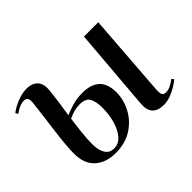

<svg xmlns="http://www.w3.org/2000/svg" viewBox="-113 -737 959 959"><g transform="rotate(-45 366.5 -257.5)"><path d="M235 14Q167 14 126 -23Q85 -60 85 -132Q85 -159 88.5 -198Q92 -237 98 -282.5Q104 -328 109.5 -372Q115 -416 119 -451Q122 -475 116.5 -485.5Q111 -496 95 -496Q79 -496 60.5 -487.5Q42 -479 29 -469L21 -482Q42 -499 78 -514Q114 -529 146 -529Q187 -529 207 -506Q227 -483 222 -439Q218 -401 212.5 -362.5Q207 -324 201 -287Q226 -298 258 -307.5Q290 -317 329 -317Q452 -317 452 -199Q452 -147 426.5 -98Q401 -49 352.5 -17.5Q304 14 235 14ZM576 14Q490 14 498 -74L534 -510H635L602 -66Q601 -44 605.5 -33.5Q610 -23 627 -23Q645 -23 662 -32Q679 -41 693 -52L702 -40Q689 -29 668.5 -16.5Q648 -4 623.5 5Q599 14 576 14ZM246 -8Q278 -8 301 -34.5Q324 -61 336 -103.5Q348 -146 348 -194Q348 -235 335 -260.5Q322 -286 279 -286Q241 -286 198 -265Q194 -233 188.5 -185.5Q183 -138 183 -101Q183 -60 198 -34Q213 -8 246 -8Z"/></g></svg>

Font: Literata 72pt Medium
Style: Italic
Weight: 500
Italic angle: -2°
Designer: Latin by Veronika Burian and Jose Scaglione. Greek by Irene Vlachou. Cyrillic by Vera Evstafieva
Foundry: TypeTogether
Version: Version 3.002